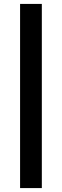

<svg xmlns="http://www.w3.org/2000/svg" viewBox="-20 -801 316 980"><path d="M82.5 159V-781H193.5V159Z"/></svg>

Font: Heraclito SemiBold
Style: Regular
Weight: 600
Designer: Kostas Bartsokas (font) & Cristiano Sobral (main changes)
Foundry: Kostas Bartsokas (font) & Cristiano Sobral (main changes)
Version: Version 1.00;July 8, 2020;FontCreator 13.0.0.2655 64-bit